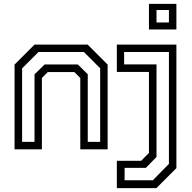

<svg xmlns="http://www.w3.org/2000/svg" viewBox="-20 -770 992 990"><path d="M55 0V-437L158 -540H432L535 -437V0H394V-368L363.5 -398.5H226.5L196 -368V0ZM94 -38.5H158V-386.5L210 -437.5H381.5L432.5 -387V-38.5H496.5V-418L412.5 -502H178.5L94 -417.5ZM582.5 200V59H708L748 18.5V-399H582.5V-540H889.5V97L786.5 200ZM622.5 159.5H768L851 75V-502H620V-438H787V39.5L732 95.5H622.5ZM748 -618V-750H889.5V-618ZM787 -654H851V-718.5H787Z"/></svg>

Font: Tourney Thin
Style: Regular
Weight: 400
Version: Version 1.015